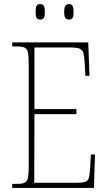

<svg xmlns="http://www.w3.org/2000/svg" viewBox="-20 -922 530 942"><path d="M40 0V-20H65Q90 -20 102 -26Q114 -32 117.5 -51Q121 -70 121 -108V-606Q121 -645 117.5 -663.5Q114 -682 102 -688Q90 -694 65 -694H40V-714H413L419 -550H399L396 -606Q394 -643 389.5 -660.5Q385 -678 370.5 -683.5Q356 -689 325 -689H149V-387H355V-362H149L148 -25H354Q384 -25 398 -30Q412 -35 416 -49.5Q420 -64 422 -94L426 -164H446L441 0ZM318 -826Q307 -826 301 -833.5Q295 -841 295 -863Q295 -886 301 -894Q307 -902 318 -902Q330 -902 335.5 -894Q341 -886 341 -863Q341 -841 335.5 -833.5Q330 -826 318 -826ZM177 -826Q165 -826 160 -833.5Q155 -841 155 -863Q155 -886 160 -894Q165 -902 177 -902Q189 -902 194.5 -894Q200 -886 200 -863Q200 -841 194.5 -833.5Q189 -826 177 -826Z"/></svg>

Font: Noto Serif Tamil Condensed Thin
Style: Regular
Weight: 100
Width: 3
Designer: Indian Type Foundry, Tom Grace, and the Monotype Design Team
Foundry: Monotype Imaging Inc.
Version: Version 2.004; ttfautohint (v1.8.4.7-5d5b)